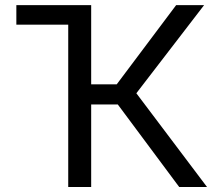

<svg xmlns="http://www.w3.org/2000/svg" viewBox="-20 -748 874 768"><path d="M296.9 -727.5V-649.4H45.4V-727.5ZM252.9 0V-727.5H344.7V-410.6H446.8L684.6 -727.5H796.4L525.4 -375L808.1 0H696.8L451.2 -330.1H344.7V0Z"/></svg>

Font: Inter 16pt
Style: Regular
Weight: 400
Version: Version 4.001;git-66647c0bb